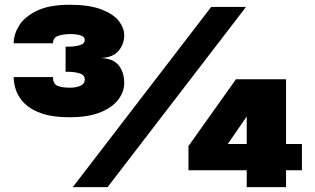

<svg xmlns="http://www.w3.org/2000/svg" viewBox="-20 -766 1288 786"><path d="M391 -528.5Q443 -527 465.8 -498.8Q488.5 -470.5 488.5 -425.5Q488.5 -391.5 465.2 -359.5Q442 -327.5 392.5 -306.8Q343 -286 264 -286Q195.5 -286 151 -301.5Q106.5 -317 81.5 -341.5Q56.5 -366 46.2 -394.8Q36 -423.5 36 -449.5V-450.5H197V-449.5Q197 -422 216 -414.5Q235 -407 266 -407Q292 -407 309.5 -415Q327 -423 327 -440.5Q327 -459.5 305.2 -465.8Q283.5 -472 263 -472H248.5V-575H263Q284 -575 305.5 -580.8Q327 -586.5 327 -603Q327 -615.5 310.2 -621Q293.5 -626.5 268.5 -626.5Q239.5 -626.5 218.2 -619.2Q197 -612 197 -589H36Q36 -625 58.2 -661.2Q80.5 -697.5 131 -722Q181.5 -746.5 265 -746.5Q344.5 -746.5 393.8 -728Q443 -709.5 465.8 -680.8Q488.5 -652 488.5 -621.5Q488.5 -585.5 465.2 -557.8Q442 -530 391 -528.5ZM278 0 844.5 -737.5H987L420.5 0ZM990 0V-69H751.5V-168L946 -441.5H1151V-176.5H1216V-69H1151V0ZM990 -176.5V-289L912.5 -176.5Z"/></svg>

Font: Epilogue Black
Style: Regular
Weight: 900
Designer: Tyler Finck
Foundry: Etcetera Type Co
Version: Version 2.111; ttfautohint (v1.8.3)